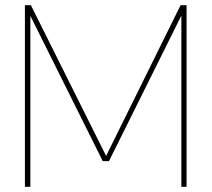

<svg xmlns="http://www.w3.org/2000/svg" viewBox="-20 -720 816 740"><path d="M76 0V-700H99L389 -119L676 -700H699V0H679V-660L400 -99H376L97 -659V0Z"/></svg>

Font: DM Sans 17pt Thin
Style: Regular
Weight: 250
Version: Version 4.004;gftools[0.9.30]